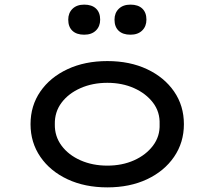

<svg xmlns="http://www.w3.org/2000/svg" viewBox="-20 -800 927 830"><path d="M444 10Q347 10 272 -25Q197 -60 154.5 -122Q112 -184 112 -263Q112 -343 154.5 -404.5Q197 -466 272 -501Q347 -536 444 -536Q541 -536 615.5 -501Q690 -466 732.5 -404.5Q775 -343 775 -263Q775 -184 732.5 -122Q690 -60 615.5 -25Q541 10 444 10ZM444 -84Q508 -84 559.5 -107Q611 -130 641.5 -170.5Q672 -211 670 -263Q672 -316 641.5 -356Q611 -396 559.5 -419Q508 -442 444 -442Q380 -442 328 -419Q276 -396 246 -356Q216 -316 217 -263Q216 -211 246 -170.5Q276 -130 328 -107Q380 -84 444 -84ZM544 -650Q511 -650 493 -667Q475 -684 475 -715Q475 -744 493.5 -762Q512 -780 544 -780Q577 -780 595 -763Q613 -746 613 -715Q613 -686 594.5 -668Q576 -650 544 -650ZM344 -650Q311 -650 293 -667Q275 -684 275 -715Q275 -744 293.5 -762Q312 -780 344 -780Q377 -780 395 -763Q413 -746 413 -715Q413 -686 394.5 -668Q376 -650 344 -650Z"/></svg>

Font: Lexend Tera
Style: Regular
Weight: 400
Designer: Bonnie Shaver-Troup, Thomas Jockin
Foundry: Lexend
Version: Version 1.007